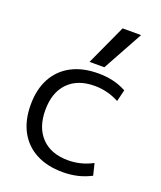

<svg xmlns="http://www.w3.org/2000/svg" viewBox="-146 -883 829 987"><g transform="rotate(20 268.5 -390.0)"><path d="M315.3 10Q230.3 10 169.2 -22.3Q108 -54.7 75.3 -115.2Q42.7 -175.7 42.7 -260Q42.7 -344.3 75.3 -404.8Q108 -465.3 169.2 -497.7Q230.3 -530 315.3 -530Q357.3 -530 395.2 -521.5Q433 -513 469.4 -493.7L453.7 -429.6Q420 -447.3 387 -455.3Q354 -463.3 320 -463.3Q226.7 -463.3 174.7 -409.6Q122.7 -356 122.7 -260Q122.7 -164.7 174.7 -110.7Q226.7 -56.7 320 -56.7Q354 -56.7 387 -64.7Q420 -72.7 453.7 -90.4L469.4 -26.3Q433 -7.7 395.2 1.2Q357.3 10 315.3 10ZM332.7 -570H251.6L352.6 -790H453.7Z"/></g></svg>

Font: M PLUS 1 Thin
Style: Regular
Weight: 100
Designer: Coji Morishita
Foundry: UNDERFOREST DESIGN
Version: Version 1.001